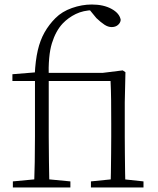

<svg xmlns="http://www.w3.org/2000/svg" viewBox="-20 -831 702 851"><path d="M37 0V-27L154 -38H177L292 -27V0ZM131 0Q133 -56 134 -113Q135 -170 135 -226V-472H35V-502L158 -512L134 -500Q137 -563 147.5 -608Q158 -653 177.5 -687.5Q197 -722 226 -751Q255 -780 299 -795.5Q343 -811 387 -811Q439 -811 474.5 -791.5Q510 -772 515 -743Q514 -730 503 -720.5Q492 -711 475 -711Q459 -711 443 -721.5Q427 -732 407 -751L375 -790V-797H392V-786Q349 -785 316 -769Q283 -753 258 -727Q227 -694 210 -639Q193 -584 196 -484V-226Q196 -170 197 -113Q198 -56 199 0ZM383 0V-27L492 -38H513L616 -27V0ZM470 0Q471 -24 471.5 -64.5Q472 -105 472.5 -149Q473 -193 473 -226V-285Q473 -342 472.5 -386.5Q472 -431 470 -472H166V-508H435L524 -519L536 -511L533 -377V-226Q533 -193 533.5 -149Q534 -105 534.5 -64.5Q535 -24 536 0Z"/></svg>

Font: Noto Serif SC
Style: Regular
Weight: 200
Designer: Ryoko NISHIZUKA 西塚涼子 (kana & ideographs); Frank Grießhammer (Latin, Greek & Cyrillic); Wenlong ZHANG 张文龙 (bopomofo); San
Foundry: Adobe
Version: Version 2.001;hotconv 1.1.0;makeotfexe 2.6.0